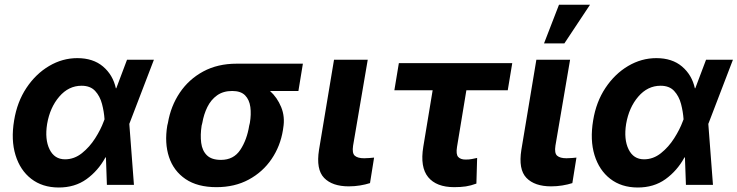

<svg xmlns="http://www.w3.org/2000/svg" viewBox="-20 -806 3215 837"><path d="M235.1 11.4Q164.4 11 116.1 -26.5Q67.8 -63.9 47.6 -129.8Q27.3 -195.7 41.5 -280.9Q54.7 -361.9 95.3 -422.9Q136 -484 194.1 -518.3Q252.1 -552.6 317.1 -552.6Q386 -552.6 429.2 -516Q472.3 -479.4 485.1 -421.2H486.9L533.7 -545.5H650.9L545.8 -271.3L543.7 -266L563.9 0H446L441.8 -120L439.6 -119.7Q408 -61.8 357.1 -25Q306.1 11.7 235.1 11.4ZM435.7 -285.9Q433.6 -318.9 424.7 -352.8Q415.8 -386.7 394.9 -409.4Q373.9 -432.2 335.6 -432.2Q279.1 -432.2 238.5 -384.9Q197.8 -337.7 185.4 -265.6Q174.7 -198.5 196 -155Q217.3 -111.5 263.5 -111.5Q303.6 -111.5 337.2 -138.3Q370.7 -165.1 395.1 -203.5Q419.4 -241.8 431.8 -275.9Z M709.2 -258.5 712 -269.9Q724.4 -343.4 763.8 -402Q803.3 -460.6 866.1 -494.5Q929 -528.4 1011.7 -528.4H1300.4L1280.9 -409.4H1157Q1188.6 -381 1205.8 -339Q1223 -296.9 1214.8 -248.6L1213.4 -238.6Q1202.1 -168.7 1163.7 -112.4Q1125.4 -56.1 1064.3 -23.1Q1003.2 9.9 923.7 9.9Q840.9 9.9 788.9 -25.4Q736.9 -60.7 716.8 -121.4Q696.7 -182.2 709.2 -258.5ZM861.9 -269.9 859 -258.5Q852.6 -217.3 857.1 -183.2Q861.5 -149.1 881.9 -129.1Q902.3 -109 943.2 -109Q998.6 -109 1027.5 -152.7Q1056.5 -196.4 1066.4 -258.5L1069.2 -269.9Q1075.6 -307.5 1071.4 -339.3Q1067.1 -371.1 1048.5 -390.3Q1029.8 -409.4 992.2 -409.4Q953.1 -409.4 926.3 -390.3Q899.5 -371.1 883.9 -339.3Q868.3 -307.5 861.9 -269.9Z M1436.1 -545.5H1583.1L1519.2 -170.8Q1514.2 -138.1 1526.8 -127.1Q1539.4 -116.1 1567.5 -116.1Q1581.3 -116.1 1591.6 -117.2Q1601.9 -118.3 1610.8 -119L1593 -7.8Q1573.2 -1.4 1549.4 2.5Q1525.6 6.4 1500.4 6.4Q1428.6 6.4 1392.9 -30.5Q1357.2 -67.5 1370.7 -152.7Z M2213.1 -530.9 2193.5 -412.6H2013.1L1972.3 -165.5Q1967 -133.2 1977.5 -121.8Q1987.9 -110.4 2009.6 -110.4Q2026.3 -110.4 2036.9 -112.7Q2047.6 -115.1 2060 -117.5L2056.8 -5.7Q2033 3.2 2010.8 6.6Q1988.6 9.9 1960.2 9.9Q1882.5 9.9 1846.6 -33.7Q1810.7 -77.4 1825.3 -166.2L1866.1 -412.6H1699.2L1718.8 -530.9Z M2318.2 -545.5H2465.2L2401.3 -170.8Q2396.3 -138.1 2408.9 -127.1Q2421.5 -116.1 2449.6 -116.1Q2463.4 -116.1 2473.7 -117.2Q2484 -118.3 2492.9 -119L2475.1 -7.8Q2455.3 -1.4 2431.5 2.5Q2407.7 6.4 2382.5 6.4Q2310.7 6.4 2275 -30.5Q2239.3 -67.5 2252.8 -152.7ZM2351.6 -616.8 2416.9 -785.5H2552.2L2440.3 -616.8Z M2759.2 11.4Q2688.6 11 2640.3 -26.5Q2592 -63.9 2571.7 -129.8Q2551.5 -195.7 2565.7 -280.9Q2578.8 -361.9 2619.5 -422.9Q2660.2 -484 2718.2 -518.3Q2776.3 -552.6 2841.3 -552.6Q2910.2 -552.6 2953.3 -516Q2996.4 -479.4 3009.2 -421.2H3011L3057.9 -545.5H3175.1L3070 -271.3L3067.8 -266L3088.1 0H2970.2L2965.9 -120L2963.8 -119.7Q2932.2 -61.8 2881.2 -25Q2830.3 11.7 2759.2 11.4ZM2959.9 -285.9Q2957.7 -318.9 2948.9 -352.8Q2940 -386.7 2919 -409.4Q2898.1 -432.2 2859.7 -432.2Q2803.3 -432.2 2762.6 -384.9Q2721.9 -337.7 2709.5 -265.6Q2698.9 -198.5 2720.2 -155Q2741.5 -111.5 2787.6 -111.5Q2827.8 -111.5 2861.3 -138.3Q2894.9 -165.1 2919.2 -203.5Q2943.5 -241.8 2956 -275.9Z"/></svg>

Font: Inter UI
Style: Bold Italic
Weight: 700
Italic angle: 9.39999°
Designer: Rasmus Andersson
Foundry: rsms
Version: 3.2;8d6f07862